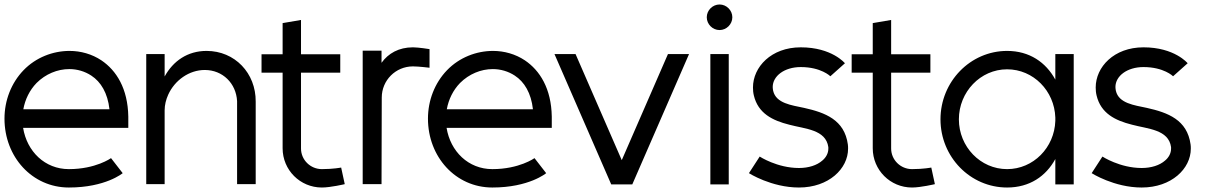

<svg xmlns="http://www.w3.org/2000/svg" viewBox="-25 -821 5409 856"><path d="M463 -334H79C87 -378 107 -419 138 -451C178 -491 231 -513 284 -513C319 -513 353 -503 382 -484C425 -456 455 -406 463 -334ZM80 -508C25 -451 -5 -373 -5 -292C-5 -122 118 15 282 15C446 15 522 -49 522 -49L470 -116C470 -116 402 -67 282 -67C175 -67 95 -146 78 -251H547V-301C545 -426 494 -507 427 -552C385 -580 335 -594 285 -594C211 -594 135 -565 80 -508Z M709 -480V-580H627V0H709V-329C709 -353 715 -377 725 -399C754 -463 818 -509 888 -509C968 -509 1028 -449 1032 -370V0H1115V-368C1116 -495 1022 -594 896 -594C811 -594 747 -549 709 -480Z M1317 -579V-732L1235 -718V-579H1141V-497H1235V-160C1235 -63 1313 15 1410 15C1449 15 1512 0 1512 0L1496 -74C1496 -74 1461 -67 1410 -67C1359 -67 1317 -108 1317 -159V-497H1492V-579Z M1676 -541V-595H1592V0H1676L1677 -386C1677 -463 1739 -525 1816 -525C1842 -525 1890 -519 1890 -519V-602C1890 -602 1841 -610 1816 -610C1753 -610 1706 -583 1676 -541Z M2351 -334H1967C1975 -378 1995 -419 2026 -451C2066 -491 2119 -513 2172 -513C2207 -513 2241 -503 2270 -484C2313 -456 2343 -406 2351 -334ZM1968 -508C1913 -451 1883 -373 1883 -292C1883 -122 2006 15 2170 15C2334 15 2410 -49 2410 -49L2358 -116C2358 -116 2290 -67 2170 -67C2063 -67 1983 -146 1966 -251H2435V-301C2433 -426 2382 -507 2315 -552C2273 -580 2223 -594 2173 -594C2099 -594 2023 -565 1968 -508Z M2747 -107 2541 -580H2447L2700 1H2794L3047 -580H2953Z M3224 -580H3142V1H3224ZM3183 -801C3152 -801 3126 -775 3126 -744C3126 -713 3152 -687 3183 -687C3214 -687 3240 -713 3240 -744C3240 -775 3214 -801 3183 -801Z M3742 -539C3742 -539 3684 -610 3545 -610C3413 -610 3332 -522 3332 -431C3332 -419 3333 -407 3336 -395C3355 -316 3418 -284 3494 -265C3564 -246 3657 -244 3668 -165V-158C3668 -138 3658 -119 3641 -105C3617 -84 3580 -72 3537 -72C3440 -72 3362 -123 3362 -123L3314 -49C3314 -49 3414 15 3537 15C3670 15 3756 -69 3756 -158C3756 -164 3756 -171 3755 -177C3740 -287 3654 -319 3560 -340C3504 -352 3435 -360 3422 -416C3421 -422 3420 -427 3420 -433C3420 -482 3472 -522 3545 -522C3636 -522 3677 -481 3677 -481Z M3948 -579V-732L3866 -718V-579H3772V-497H3866V-160C3866 -63 3944 15 4041 15C4080 15 4143 0 4143 0L4127 -74C4127 -74 4092 -67 4041 -67C3990 -67 3948 -108 3948 -159V-497H4123V-579Z M4680 -297V-282C4676 -163 4582 -67 4465 -67C4346 -67 4250 -167 4250 -289C4250 -411 4346 -512 4465 -512C4582 -512 4676 -416 4680 -297ZM4680 -112V1H4762V-580H4680V-466C4638 -543 4565 -594 4465 -594C4301 -594 4168 -457 4168 -289C4168 -121 4301 15 4465 15C4565 15 4638 -35 4680 -112Z M5270 -539C5270 -539 5212 -610 5073 -610C4941 -610 4860 -522 4860 -431C4860 -419 4861 -407 4864 -395C4883 -316 4946 -284 5022 -265C5092 -246 5185 -244 5196 -165V-158C5196 -138 5186 -119 5169 -105C5145 -84 5108 -72 5065 -72C4968 -72 4890 -123 4890 -123L4842 -49C4842 -49 4942 15 5065 15C5198 15 5284 -69 5284 -158C5284 -164 5284 -171 5283 -177C5268 -287 5182 -319 5088 -340C5032 -352 4963 -360 4950 -416C4949 -422 4948 -427 4948 -433C4948 -482 5000 -522 5073 -522C5164 -522 5205 -481 5205 -481Z"/></svg>

Font: MintSans
Style: Regular
Weight: 400
Version: Version 2.0